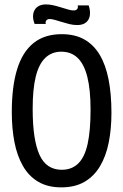

<svg xmlns="http://www.w3.org/2000/svg" viewBox="-20 -825 550 858"><path d="M254 12.3Q193.3 12.3 150.8 -12.8Q108.3 -38 82.3 -83.7Q56.3 -129.3 44.5 -190.2Q32.7 -251 32.7 -323.7Q32.7 -438.7 56.7 -516Q80.7 -593.3 130 -632.8Q179.3 -672.3 255.7 -672.3Q314.7 -672.3 356.3 -649Q398 -625.7 425 -581Q452 -536.3 465 -470.8Q478 -405.3 478 -320.7Q478 -248.3 465.8 -187.8Q453.7 -127.3 427 -82.3Q400.3 -37.3 357.7 -12.5Q315 12.3 254 12.3ZM255.7 -66.3Q301.3 -66.3 330.2 -95Q359 -123.7 371.8 -182.8Q384.7 -242 384.7 -334.7Q384.7 -424 370.3 -481.2Q356 -538.3 327 -566.2Q298 -594 254 -594Q211.3 -594 182.5 -566.5Q153.7 -539 139.8 -482.8Q126 -426.7 126 -339Q126 -268.3 133.8 -216.8Q141.7 -165.3 157 -132Q172.3 -98.7 197.3 -82.5Q222.3 -66.3 255.7 -66.3ZM325 -713Q308 -713 290.3 -717.3Q272.7 -721.7 256.3 -726.8Q240 -732 225.5 -736Q211 -740 202.7 -740Q192 -740 187 -733.7Q182 -727.3 184.7 -718H134.7Q125 -742.7 128.5 -762.7Q132 -782.7 146.7 -794Q161.3 -805.3 185 -805.3Q201 -805.3 217.8 -801.5Q234.7 -797.7 251.8 -792.3Q269 -787 283.7 -782.7Q298.3 -778.3 308.7 -778.3Q320.3 -778.3 325 -784.7Q329.7 -791 327.3 -801H376.3Q384 -778 381.7 -757.7Q379.3 -737.3 365 -725.2Q350.7 -713 325 -713Z"/></svg>

Font: Bricolage Grotesque 96pt ExtraBold SemiCondensed
Style: Regular
Weight: 800
Width: 4
Version: Version 1.001;gftools[0.9.33.dev8+g029e19f]